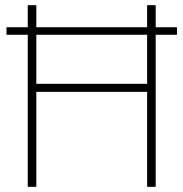

<svg xmlns="http://www.w3.org/2000/svg" viewBox="-20 -720 707 740"><path d="M103 -366H569V-397H103ZM547 -700V0H580V-700ZM87 -700V0H120V-700ZM5 -586H662V-615H5Z"/></svg>

Font: Jost ExtraLight
Style: Regular
Weight: 250
Version: Version 3.710